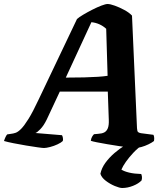

<svg xmlns="http://www.w3.org/2000/svg" viewBox="-63 -740 832 960"><path d="M157 0Q150 0 125 -3.5Q100 -7 67 -12.5Q34 -18 4 -24Q-26 -30 -43 -35Q-40 -45 -35.5 -54.5Q-31 -64 -27 -68L-7 -71Q3 -72 15 -76Q27 -80 42.5 -95.5Q58 -111 79.5 -145.5Q101 -180 130 -242L322 -645Q332 -654 353 -666.5Q374 -679 398.5 -691.5Q423 -704 444 -712Q465 -720 475 -720Q488 -720 511.5 -711.5Q535 -703 559 -690Q583 -677 597 -662L622 -99Q623 -84 627 -80Q631 -76 642 -74L704 -66Q706 -63 707.5 -55.5Q709 -48 707 -35Q697 -27 679.5 -18.5Q662 -10 644 -5Q626 0 613 0Q606 0 584 -2.5Q562 -5 532.5 -9.5Q503 -14 473.5 -19Q444 -24 421.5 -28.5Q399 -33 391 -36Q393 -49 397.5 -56.5Q402 -64 407 -69L429 -71Q447 -72 458.5 -78Q470 -84 476 -98.5Q482 -113 481 -140L476 -282H236L171 -143Q156 -112 139 -94.5Q122 -77 114 -75L247 -64Q250 -59 251.5 -50.5Q253 -42 251 -35Q243 -27 225 -18.5Q207 -10 187.5 -5Q168 0 157 0ZM266 -352Q317 -352 357 -353Q397 -354 426.5 -356Q456 -358 475 -361L468 -596Q453 -610 434 -618.5Q415 -627 394 -629ZM548 200Q535 200 511 190Q487 180 466 164Q445 148 439 129Q445 100 464 74Q483 48 509 25.5Q535 3 563 -14L652 -17Q626 0 604 23.5Q582 47 566.5 69Q551 91 544 108Q558 117 583 123Q608 129 643 130Q645 134 646.5 142Q648 150 645 162Q630 178 602.5 189Q575 200 548 200Z"/></svg>

Font: Texturina 12pt ExtraBold
Style: Italic
Weight: 800
Italic angle: -11°
Designer: Guillermo Torres Carreño
Foundry: Omnibus-Type
Version: Version 1.002